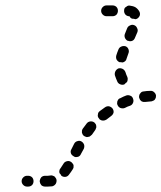

<svg xmlns="http://www.w3.org/2000/svg" viewBox="-20 -581 597 710"><path d="M66 75Q60 81 60 89Q60 97 66 103Q72 109 80 109H84Q93 109 99 103Q104 97 104 89Q104 81 99 75Q93 69 84 69H80Q72 69 66 75ZM147 69H157Q162 69 166 68Q169 67 173 68Q177 69 181 71Q184 74 186 77Q188 80 189 84Q190 92 186 99Q181 106 173 108Q165 109 157 109H147Q139 109 133 104Q128 98 127 91Q127 90 127 89Q127 88 127 87Q128 80 133 74Q139 69 147 69ZM200 48Q201 44 204 41Q209 34 215 24Q219 17 228 15Q236 13 243 18Q246 20 248 23Q251 26 252 30Q252 34 252 38Q251 42 249 45Q242 56 235 65Q230 72 222 73Q214 74 207 69Q206 67 205 65Q203 62 200 59Q200 58 200 57Q200 56 199 56Q199 52 200 48ZM244 -29 254 -49Q258 -57 266 -59Q274 -62 281 -58Q288 -54 291 -46Q293 -39 290 -31L279 -11Q278 -8 275 -5Q272 -2 268 -1Q264 0 261 0Q257 0 254 -2Q252 -3 251 -4Q244 -8 242 -15Q240 -23 244 -29ZM283 -98Q284 -102 286 -105Q294 -116 301 -125Q306 -131 314 -132Q322 -133 329 -128Q332 -125 334 -122Q336 -118 336 -114Q337 -110 335 -107Q334 -103 332 -100Q326 -92 320 -83Q317 -80 314 -78Q311 -75 307 -75Q304 -74 301 -74Q298 -75 295 -76Q293 -77 291 -78Q288 -80 286 -83Q284 -87 283 -90Q283 -94 283 -98ZM344 -165Q346 -168 350 -171Q359 -178 368 -184Q375 -189 383 -188Q391 -186 396 -180Q401 -173 400 -165Q398 -157 391 -152Q383 -146 374 -139Q368 -135 361 -135Q355 -135 349 -139Q347 -141 346 -143Q343 -146 342 -150Q341 -154 342 -157Q342 -161 344 -165ZM418 -214Q421 -217 425 -218Q436 -224 447 -228Q450 -229 454 -229Q458 -229 462 -227Q466 -226 468 -223Q471 -220 472 -216Q475 -208 472 -201Q469 -193 461 -190Q451 -187 442 -182Q435 -179 428 -181Q422 -182 417 -188Q416 -190 415 -192Q413 -195 413 -199Q413 -203 414 -207Q416 -211 418 -214ZM504 -241Q508 -243 512 -243Q523 -245 535 -245Q544 -246 550 -240Q556 -235 557 -227Q557 -223 556 -219Q554 -215 552 -212Q549 -209 545 -208Q542 -206 538 -206Q527 -205 517 -204Q510 -203 504 -206Q498 -210 496 -216Q495 -219 494 -222Q494 -225 495 -229Q496 -233 499 -236Q501 -239 504 -241ZM405 -302Q403 -310 407 -318Q411 -325 418 -328Q426 -330 434 -326Q441 -322 444 -314Q447 -304 451 -296Q453 -291 452 -286Q452 -281 449 -277Q447 -276 445 -274Q443 -272 440 -269Q433 -266 425 -269Q417 -272 414 -279Q409 -290 405 -302ZM418 -398Q421 -406 429 -409Q436 -412 444 -410Q452 -407 455 -399Q458 -391 455 -384Q451 -373 448 -364Q447 -358 443 -355Q439 -351 433 -350Q430 -351 427 -351Q425 -351 422 -351Q415 -354 411 -361Q408 -368 410 -376Q413 -386 418 -398ZM450 -476Q453 -484 461 -487Q468 -491 476 -488Q484 -485 487 -477Q491 -470 488 -462Q484 -453 479 -441Q476 -433 469 -430Q462 -427 454 -430Q453 -430 452 -430Q445 -434 442 -441Q439 -449 442 -456Q447 -468 450 -476ZM456 -521Q448 -522 443 -528Q438 -535 439 -543Q439 -547 441 -551Q443 -554 447 -556Q450 -559 454 -560Q457 -561 461 -560Q472 -559 481 -554Q490 -548 495 -539Q499 -532 497 -524Q494 -516 487 -512Q486 -511 484 -511Q483 -510 481 -510Q475 -512 468 -512Q468 -512 468 -512Q466 -513 463 -515Q461 -517 460 -520Q459 -520 456 -521ZM396 -521H374Q366 -521 360 -527Q354 -533 354 -541Q354 -549 360 -555Q366 -561 374 -561H396Q404 -561 410 -556Q416 -550 416 -542Q416 -541 416 -539Q415 -531 410 -526Q404 -521 396 -521Z"/></svg>

Font: FRB American Cursive Dashed
Style: Bold Italic
Weight: 700
Italic angle: -25°
Version: Version 2.0;Modular Font Editor K font №1